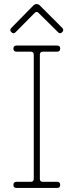

<svg xmlns="http://www.w3.org/2000/svg" viewBox="-20 -924 362 944"><path d="M176 -45Q176 -30 191 -30H261Q276 -30 276 -15Q276 0 261 0H61Q46 0 46 -15Q46 -30 61 -30H131Q146 -30 146 -45V-655Q146 -670 131 -670H61Q46 -670 46 -685Q46 -700 61 -700H261Q276 -700 276 -685Q276 -670 261 -670H191Q176 -670 176 -655ZM57 -766Q46 -755 36 -766Q25 -776 36 -787L143 -896Q151 -904 160 -904Q169 -904 176 -897L286 -787Q296 -776 286 -766Q275 -755 265 -766L169 -861Q160 -870 151 -861Z"/></svg>

Font: Nixie One
Style: Regular
Weight: 400
Designer: Jovanny Lemonad
Foundry: Jovanny Lemonad
Version: Version 1.000 2011 initial release